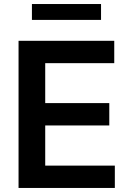

<svg xmlns="http://www.w3.org/2000/svg" viewBox="-20 -929 648 949"><path d="M479.4 -909.1H137.8V-830.6H479.4ZM71.7 0H547.6V-110.4H203.5V-308.9H520.2V-419.4H203.5V-616.8H544.7V-727.3H71.7Z"/></svg>

Font: TID UI Semi Bold
Style: Regular
Weight: 600
Designer: The TID Project Authors
Foundry: Bakken & Bæck
Version: Version 1.001;hotconv 1.0.109;makeotfexe 2.5.65596